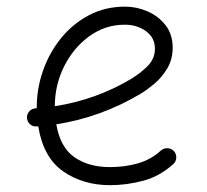

<svg xmlns="http://www.w3.org/2000/svg" viewBox="-20 -536 622 576"><path d="M500 -43.9Q459 -6.8 409.4 6.3Q359.9 19.5 310.1 19.5Q229 19.5 169.4 -22Q109.9 -63.5 94.7 -157.2Q92.3 -156.7 89.8 -156.7Q78.6 -155.8 70.3 -163.1Q62 -170.4 61 -181.6Q60.1 -192.9 67.4 -201.4Q74.7 -210 85.9 -210.9Q88.4 -210.9 90.3 -211.4Q90.3 -212.9 90.3 -214.8Q90.3 -270.5 109.1 -324.2Q127.9 -377.9 163.1 -421.4Q198.2 -464.8 247.1 -490.5Q295.9 -516.1 355.5 -516.1Q389.6 -516.1 422.4 -502Q455.1 -487.8 476.6 -460.4Q498 -433.1 498 -393.1Q498 -357.4 481.4 -330.1Q464.8 -302.7 442.1 -283.9Q419.4 -265.1 401.4 -254.4Q281.7 -183.6 148.9 -163.1Q160.6 -94.2 203.1 -64.5Q245.6 -34.7 310.1 -34.7Q355 -34.7 394.3 -46.1Q433.6 -57.6 462.9 -84.5Q471.2 -91.8 482.7 -91.3Q494.1 -90.8 502 -82.5Q509.3 -74.2 508.8 -62.7Q508.3 -51.3 500 -43.9ZM354.5 -461.9Q295.4 -461.9 247.8 -427.2Q200.2 -392.6 172.4 -336.9Q144.5 -281.2 144.5 -217.3Q268.1 -236.8 371.6 -298.3Q400.4 -315.4 422.6 -337.6Q444.8 -359.9 444.8 -389.6Q444.8 -422.9 418 -442.4Q391.1 -461.9 354.5 -461.9Z"/></svg>

Font: Mikhak Light
Style: Regular
Weight: 300
Designer: Amin Abedi
Version: Version 3.3